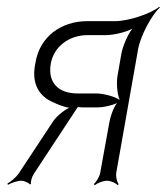

<svg xmlns="http://www.w3.org/2000/svg" viewBox="-20 -530 489 563"><path d="M2 8 3 12C12 7 30 0 43 0C50 0 65 6 68 11L71 9C69 4 74 -13 79 -20L208 -216C212 -216 218 -215 223 -215H266C282 -215 307 -220 323 -228C312 -213 304 -189 301 -173L274 -24C272 -12 262 4 255 10L258 13C265 7 282 0 294 0C305 0 320 7 325 13L328 10C323 4 319 -12 321 -24L385 -386C392 -425 425 -487 449 -508L447 -510C422 -490 357 -468 318 -468H236C159 -468 96 -422 84 -346C82 -335 67 -276 116 -241C130 -231 163 -217 183 -214C166 -206 143 -187 133 -170L34 -20C26 -9 11 3 2 8ZM129 -344C138 -393 182 -427 237 -427H291C312 -427 348 -435 368 -446C354 -428 340 -394 336 -373L325 -310C321 -289 323 -255 331 -237C315 -248 282 -256 261 -256H207C152 -256 119 -287 129 -344Z"/></svg>

Font: Armata Saber
Style: RgIta
Weight: 400
Designer: Jasper
Foundry: Cannot Into Space Fonts
Version: Version 0.970